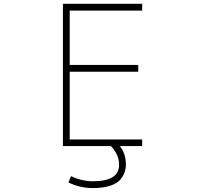

<svg xmlns="http://www.w3.org/2000/svg" viewBox="-20 -752 1040 991"><path d="M713.9 -697.3H339.8V-417H693.4V-381.8H339.8V-32.2H713.9V2H598.6Q629.9 41 629.9 98.6Q629.9 117.2 623.5 136.2Q617.2 155.3 600.6 175.3Q584 195.3 547.4 207Q510.7 218.8 460 218.8Q391.6 218.8 333 189.5L346.7 157.2Q402.3 183.6 460 183.6Q594.7 183.6 594.7 98.6Q594.7 46.9 552.7 2H304.7V-732.4H713.9Z"/></svg>

Font: GenEi Gothic M ExtraLight
Style: Regular
Weight: 200
Designer: o_tamon (Modified); [Source Han Sans]
Ryoko NISHIZUKA  (kana & ideographs); Paul D. Hunt (Latin, Greek & Cyrillic); Wenl
Version: Version 1.1a;Original Version 1.004